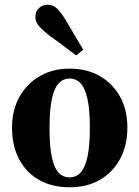

<svg xmlns="http://www.w3.org/2000/svg" viewBox="-20 -779 591 814"><path d="M275 15Q200 15 145 -16.5Q90 -48 60.5 -105Q31 -162 31 -237Q31 -313 63 -369.5Q95 -426 150 -457Q205 -488 275 -488Q348 -488 402.5 -457Q457 -426 488.5 -370Q520 -314 520 -238Q520 -162 489 -105Q458 -48 403.5 -16.5Q349 15 275 15ZM275 -27Q303 -27 322 -48Q341 -69 351 -115Q361 -161 361 -237Q361 -313 351 -359Q341 -405 322 -425.5Q303 -446 275 -446Q247 -446 228 -425Q209 -404 199.5 -358Q190 -312 190 -236Q190 -160 199.5 -114Q209 -68 228 -47.5Q247 -27 275 -27ZM333 -568 303 -544Q290 -554 275.5 -564.5Q261 -575 241.5 -590Q222 -605 192 -626Q164 -648 147 -666.5Q130 -685 130 -706Q130 -732 146 -745.5Q162 -759 181 -759Q204 -759 220.5 -744Q237 -729 256 -698Q276 -664 290 -640.5Q304 -617 314 -600Q324 -583 333 -568Z"/></svg>

Font: Source Serif 4 36pt
Style: Bold
Weight: 700
Designer: Frank Grießhammer
Foundry: Adobe Systems Incorporated
Version: Version 4.004;hotconv 1.0.116;makeotfexe 2.5.65601